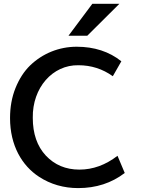

<svg xmlns="http://www.w3.org/2000/svg" viewBox="-20 -967 731 998"><path d="M433.6 -781.2 600.6 -947.3H460L335.9 -781.2ZM386.2 10.7C479.5 10.7 560.1 -15.6 628.4 -67.9L590.8 -157.2C528.8 -109.4 462.9 -85.4 392.6 -85.4C321.8 -85.4 263.7 -109.9 218.3 -158.2C172.9 -207 150.4 -272.5 150.4 -354.5C147.9 -511.2 253.4 -630.4 387.7 -627.9C453.6 -627.9 513.2 -608.9 566.4 -570.8L610.8 -648.4C547.9 -698.7 470.2 -724.1 378.4 -724.1C286.6 -724.1 201.2 -689 136.7 -627C105 -596.2 79.6 -556.6 60.5 -509.3C41.5 -461.9 32.2 -410.2 32.2 -353C32.2 -210.9 94.2 -106 182.6 -48.3C242.7 -8.8 312 10.7 386.2 10.7Z"/></svg>

Font: Ride SemiBold
Style: Regular
Weight: 600
Version: Version 3.000